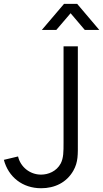

<svg xmlns="http://www.w3.org/2000/svg" viewBox="-20 -960 534 994"><path d="M271.5 -805 345.5 -891.5 419 -805H494L379.5 -940H311.5L196.5 -805ZM193 14.5C263.5 14.5 324.5 -15 359.5 -76C385.5 -121.5 383 -161.5 383 -221.5V-720H309V-221.5C309 -174.5 309 -142.5 294.5 -114C272.5 -72.5 229.5 -56 192.5 -56C133.5 -56 85.5 -97 73.5 -150L0 -132.5C23.5 -43.5 96.5 14.5 193 14.5Z"/></svg>

Font: Manrope
Style: Regular
Weight: 400
Designer: Mikhail Sharanda
Foundry: Mikhail Sharanda
Version: Version 4.505